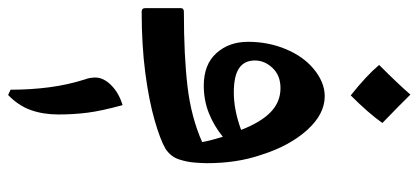

<svg xmlns="http://www.w3.org/2000/svg" viewBox="-307 -409 1031 473"><g transform="rotate(90 208.5 -172.5)"><path d="M1 -6Q-8 -6 -8 -15V-102Q-8 -110 1 -110Q110 -110 185.5 -119Q261 -128 322 -155Q320 -167 316.5 -179.5Q313 -192 309 -206Q282 -184 250.5 -171.5Q219 -159 183 -159Q131 -159 103 -190Q75 -221 75 -268Q75 -318 93 -361Q111 -404 141 -429Q156 -442 173.5 -449.5Q191 -457 209 -457Q253 -457 292 -414Q331 -371 353 -302Q364 -270 369 -236.5Q374 -203 374 -167Q374 -156 372.5 -136.5Q371 -117 364.5 -97.5Q358 -78 339 -65Q317 -52 268.5 -38Q220 -24 152 -15Q84 -6 1 -6ZM200 -233Q243 -233 292 -251Q273 -300 248 -324Q223 -348 189 -348Q158 -348 139.5 -328.5Q121 -309 121 -285Q121 -259 140 -246Q159 -233 200 -233ZM207 -521Q158 -560 132 -591Q156 -615 174 -634Q192 -653 205 -668Q218 -655 235.5 -637.5Q253 -620 275 -599Q263 -582 246 -562.5Q229 -543 207 -521ZM206 323 193 317Q193 267 187 221.5Q181 176 168 135Q165 127 164 120.5Q163 114 163 108Q163 88 182 69Q201 50 231 41Q245 92 249.5 126.5Q254 161 254 199Q254 237 243 267.5Q232 298 206 323Z"/></g></svg>

Font: Noto Naskh Arabic SemiBold
Style: Regular
Weight: 600
Designer: Monotype Design Team, David Williams, Mohamad Dakak and Nizar Qandah
Foundry: Monotype Imaging Inc.
Version: Version 2.016